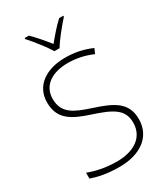

<svg xmlns="http://www.w3.org/2000/svg" viewBox="-230 -1047 1005 1156"><g transform="rotate(-30 272.0 -469.0)"><path d="M256 -790H292C316 -832 372 -900 409 -941V-948H380C343 -914 303 -867 273 -830C244 -867 205 -914 169 -948H140V-941C177 -900 231 -832 256 -790ZM492 -182C492 -299 410 -338 283 -379C177 -414 103 -444 103 -545C103 -643 186 -688 288 -688C343 -688 400 -678 459 -652L474 -686C416 -712 356 -724 290 -724C163 -724 63 -662 63 -544C63 -426 142 -386 259 -348C383 -307 452 -275 452 -181C452 -75 363 -26 252 -26C172 -26 107 -41 55 -61V-20C102 -4 160 10 249 10C385 10 492 -54 492 -182Z"/></g></svg>

Font: Noto Sans Lao ExtraLight
Style: Regular
Weight: 200
Designer: Monotype Design Team
Foundry: Monotype Imaging Inc.
Version: Version 2.003